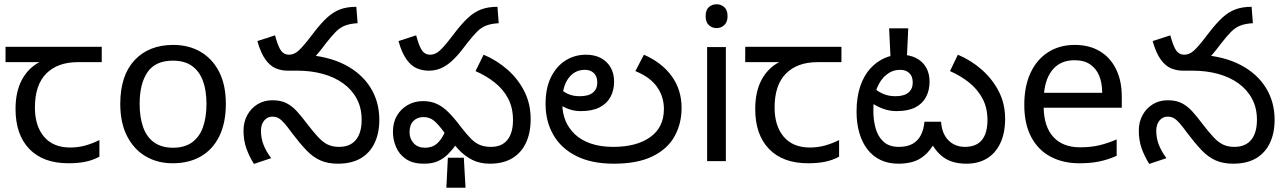

<svg xmlns="http://www.w3.org/2000/svg" viewBox="-20 -757 6043 902"><path d="M301 10Q183 10 118 -57Q53 -124 53 -245Q53 -325 82 -380.5Q111 -436 165 -465H6V-537H458V-465H345Q251 -465 197.5 -411.5Q144 -358 144 -252Q144 -165 187 -114.5Q230 -64 310 -64Q347 -64 381 -73.5Q415 -83 447 -99V-21Q418 -5 383 2.5Q348 10 301 10Z M1041 -269Q1041 -180 1010.5 -117.5Q980 -55 924 -22.5Q868 10 791 10Q720 10 664.5 -22.5Q609 -55 577 -117.5Q545 -180 545 -269Q545 -402 612 -474Q679 -546 794 -546Q867 -546 922.5 -513.5Q978 -481 1009.5 -419.5Q1041 -358 1041 -269ZM636 -269Q636 -206 652.5 -159.5Q669 -113 704 -88Q739 -63 793 -63Q847 -63 882 -88Q917 -113 933.5 -159.5Q950 -206 950 -269Q950 -333 933 -378Q916 -423 881.5 -447.5Q847 -472 792 -472Q710 -472 673 -418Q636 -364 636 -269Z M1567 12Q1520 12 1485 -3.5Q1450 -19 1419 -51.5Q1388 -84 1351 -133Q1330 -162 1315.5 -178.5Q1301 -195 1288.5 -202Q1276 -209 1259 -209Q1236 -209 1221 -190.5Q1206 -172 1206 -143Q1206 -108 1218 -77Q1230 -46 1254 -14L1173 13Q1151 -22 1137.5 -59.5Q1124 -97 1124 -143Q1124 -184 1141.5 -216Q1159 -248 1189.5 -267Q1220 -286 1260 -286Q1299 -286 1325.5 -272.5Q1352 -259 1374.5 -234.5Q1397 -210 1423 -175Q1453 -136 1475.5 -112Q1498 -88 1520.5 -77.5Q1543 -67 1573 -67Q1625 -67 1652 -100Q1679 -133 1679 -194Q1679 -250 1656 -293Q1633 -336 1592 -365.5Q1551 -395 1496 -410Q1441 -425 1377 -425H1333L1411 -500Q1523 -493 1601 -452.5Q1679 -412 1720.5 -345.5Q1762 -279 1762 -194Q1762 -132 1740 -85.5Q1718 -39 1675 -13.5Q1632 12 1567 12ZM1331 -425Q1302 -425 1275.5 -436Q1249 -447 1227 -477.5Q1205 -508 1189 -564L1272 -591Q1287 -536 1301 -518Q1315 -500 1337 -500Q1357 -500 1374.5 -512.5Q1392 -525 1424 -565L1455 -605Q1489 -649 1517.5 -675Q1546 -701 1578 -713Q1610 -725 1654 -725L1660 -648Q1625 -646 1601.5 -637Q1578 -628 1558.5 -608.5Q1539 -589 1513 -556L1490 -526Q1462 -490 1437 -468Q1412 -446 1386.5 -435.5Q1361 -425 1331 -425Z M1994 -425Q1965 -425 1938.5 -436Q1912 -447 1890 -477.5Q1868 -508 1852 -564L1935 -591Q1950 -536 1964 -518Q1978 -500 2000 -500Q2020 -500 2037.5 -512.5Q2055 -525 2087 -565L2118 -605Q2152 -649 2180.5 -675Q2209 -701 2241 -713Q2273 -725 2317 -725L2323 -648Q2288 -646 2264.5 -637Q2241 -628 2221.5 -608.5Q2202 -589 2176 -556L2153 -526Q2125 -490 2100 -468Q2075 -446 2049.5 -435.5Q2024 -425 1994 -425ZM2282 12Q2234 12 2198.5 -6Q2163 -24 2133 -56Q2103 -88 2070 -131Q2041 -171 2020 -189Q1999 -207 1969 -207Q1941 -207 1922.5 -189Q1904 -171 1904 -136Q1904 -105 1923.5 -84Q1943 -63 1977 -63Q2011 -63 2033.5 -83Q2056 -103 2072 -141L2125 -81Q2106 -54 2085 -33Q2064 -12 2037.5 0Q2011 12 1972 12Q1919 12 1887 -10Q1855 -32 1840.5 -66.5Q1826 -101 1826 -138Q1826 -182 1845 -214Q1864 -246 1896 -264Q1928 -282 1967 -282Q2003 -282 2031 -269.5Q2059 -257 2086 -230.5Q2113 -204 2145 -161Q2172 -126 2193 -105Q2214 -84 2236 -75.5Q2258 -67 2287 -67Q2337 -67 2363.5 -99.5Q2390 -132 2390 -193Q2390 -251 2367 -294.5Q2344 -338 2304 -369.5Q2264 -401 2214 -423L2252 -500Q2314 -474 2364 -430Q2414 -386 2443.5 -327.5Q2473 -269 2473 -198Q2473 -132 2450.5 -85Q2428 -38 2385.5 -13Q2343 12 2282 12ZM2077 125 2084 -16H2159L2167 125Z M2864 12Q2759 12 2687.5 -24Q2616 -60 2579.5 -123.5Q2543 -187 2543 -269Q2543 -343 2568.5 -394.5Q2594 -446 2637 -473Q2680 -500 2733 -500Q2773 -500 2802.5 -484.5Q2832 -469 2848.5 -440.5Q2865 -412 2865 -373Q2865 -333 2848 -301.5Q2831 -270 2796.5 -252.5Q2762 -235 2709 -235Q2676 -235 2648 -246Q2620 -257 2599.5 -273Q2579 -289 2566 -304L2589 -366Q2597 -355 2611.5 -340.5Q2626 -326 2649 -315.5Q2672 -305 2704 -305Q2745 -305 2765.5 -322Q2786 -339 2786 -369Q2786 -398 2770 -413.5Q2754 -429 2728 -429Q2680 -429 2651 -390Q2622 -351 2622 -284V-266Q2622 -226 2636.5 -190.5Q2651 -155 2680 -127Q2709 -99 2754.5 -83Q2800 -67 2861 -67Q2971 -67 3035 -113Q3099 -159 3099 -245Q3099 -303 3066.5 -349Q3034 -395 2965 -423L3005 -500Q3088 -464 3135 -400Q3182 -336 3182 -250Q3182 -176 3149 -116.5Q3116 -57 3045.5 -22.5Q2975 12 2864 12Z M3390 -536V0H3302V-536ZM3347 -737Q3367 -737 3382.5 -723.5Q3398 -710 3398 -681Q3398 -653 3382.5 -639Q3367 -625 3347 -625Q3325 -625 3310 -639Q3295 -653 3295 -681Q3295 -710 3310 -723.5Q3325 -737 3347 -737Z M3776 10Q3658 10 3593 -57Q3528 -124 3528 -245Q3528 -325 3557 -380.5Q3586 -436 3640 -465H3481V-537H3933V-465H3820Q3726 -465 3672.5 -411.5Q3619 -358 3619 -252Q3619 -165 3662 -114.5Q3705 -64 3785 -64Q3822 -64 3856 -73.5Q3890 -83 3922 -99V-21Q3893 -5 3858 2.5Q3823 10 3776 10Z M4520 12Q4483 12 4453 2.5Q4423 -7 4398.5 -29Q4374 -51 4352 -90L4373 -91Q4350 -49 4323 -26.5Q4296 -4 4265.5 4Q4235 12 4201 12Q4153 12 4116.5 -5.5Q4080 -23 4055 -55.5Q4030 -88 4017 -133Q4004 -178 4004 -232Q4004 -301 4021.5 -352Q4039 -403 4069 -435.5Q4099 -468 4135.5 -484Q4172 -500 4210 -500Q4253 -500 4283.5 -484.5Q4314 -469 4330.5 -440.5Q4347 -412 4347 -373Q4347 -333 4330.5 -301.5Q4314 -270 4280 -252.5Q4246 -235 4192 -235Q4159 -235 4129 -246Q4099 -257 4076.5 -273Q4054 -289 4041 -304L4065 -366Q4073 -355 4089.5 -340.5Q4106 -326 4130.5 -315.5Q4155 -305 4187 -305Q4227 -305 4247.5 -322Q4268 -339 4268 -369Q4268 -398 4252 -413.5Q4236 -429 4209 -429Q4174 -429 4145.5 -407Q4117 -385 4100 -343.5Q4083 -302 4083 -242V-234Q4083 -193 4093.5 -154.5Q4104 -116 4130.5 -91.5Q4157 -67 4203 -67Q4242 -67 4267.5 -81.5Q4293 -96 4306.5 -123Q4320 -150 4323 -185H4401Q4404 -144 4420 -118Q4436 -92 4460 -79.5Q4484 -67 4512 -67Q4567 -67 4593 -99.5Q4619 -132 4619 -193Q4619 -251 4595.5 -294.5Q4572 -338 4532.5 -369.5Q4493 -401 4443 -423L4480 -500Q4542 -474 4592 -430Q4642 -386 4672 -328Q4702 -270 4702 -199Q4702 -132 4679.5 -84.5Q4657 -37 4616.5 -12.5Q4576 12 4520 12ZM4247 -624 4240 -478H4164L4157 -624Z M5029 -546Q5098 -546 5147.5 -516Q5197 -486 5223.5 -431.5Q5250 -377 5250 -304V-251H4883Q4885 -160 4929.5 -112.5Q4974 -65 5054 -65Q5105 -65 5144.5 -74.5Q5184 -84 5226 -102V-25Q5185 -7 5145 1.5Q5105 10 5050 10Q4974 10 4915.5 -21Q4857 -52 4824.5 -113.5Q4792 -175 4792 -264Q4792 -352 4821.5 -415Q4851 -478 4904.5 -512Q4958 -546 5029 -546ZM5028 -474Q4965 -474 4928.5 -433.5Q4892 -393 4885 -321H5158Q5158 -367 5144 -401Q5130 -435 5101.5 -454.5Q5073 -474 5028 -474Z M5773 12Q5726 12 5691 -3.5Q5656 -19 5625 -51.5Q5594 -84 5557 -133Q5536 -162 5521.5 -178.5Q5507 -195 5494.5 -202Q5482 -209 5465 -209Q5442 -209 5427 -190.5Q5412 -172 5412 -143Q5412 -108 5424 -77Q5436 -46 5460 -14L5379 13Q5357 -22 5343.5 -59.5Q5330 -97 5330 -143Q5330 -184 5347.5 -216Q5365 -248 5395.5 -267Q5426 -286 5466 -286Q5505 -286 5531.5 -272.5Q5558 -259 5580.5 -234.5Q5603 -210 5629 -175Q5659 -136 5681.5 -112Q5704 -88 5726.5 -77.5Q5749 -67 5779 -67Q5831 -67 5858 -100Q5885 -133 5885 -194Q5885 -250 5862 -293Q5839 -336 5798 -365.5Q5757 -395 5702 -410Q5647 -425 5583 -425H5539L5617 -500Q5729 -493 5807 -452.5Q5885 -412 5926.5 -345.5Q5968 -279 5968 -194Q5968 -132 5946 -85.5Q5924 -39 5881 -13.5Q5838 12 5773 12ZM5537 -425Q5508 -425 5481.5 -436Q5455 -447 5433 -477.5Q5411 -508 5395 -564L5478 -591Q5493 -536 5507 -518Q5521 -500 5543 -500Q5563 -500 5580.5 -512.5Q5598 -525 5630 -565L5661 -605Q5695 -649 5723.5 -675Q5752 -701 5784 -713Q5816 -725 5860 -725L5866 -648Q5831 -646 5807.5 -637Q5784 -628 5764.5 -608.5Q5745 -589 5719 -556L5696 -526Q5668 -490 5643 -468Q5618 -446 5592.5 -435.5Q5567 -425 5537 -425Z"/></svg>

Font: telugu115
Style: Regular
Weight: 400
Designer: Jelle Bosma - Monotype Design Team
Foundry: Monotype Imaging Inc.
Version: Version 2.003